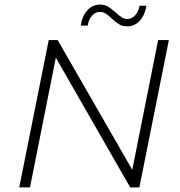

<svg xmlns="http://www.w3.org/2000/svg" viewBox="-20 -819 788 839"><path d="M718 -644 589 0H549L224 -567L111 0H64L193 -644H232L558 -77L671 -644ZM467 -739Q453 -753 441.5 -760Q430 -767 417 -767Q397 -767 382.5 -751Q368 -735 363 -707H333Q339 -750 362 -774.5Q385 -799 418 -799Q437 -799 451.5 -790.5Q466 -782 485 -765Q500 -751 511.5 -743.5Q523 -736 535 -736Q556 -736 570.5 -752Q585 -768 590 -794H620Q613 -753 591 -728.5Q569 -704 535 -704Q515 -704 501 -712.5Q487 -721 467 -739Z"/></svg>

Font: Montserrat Ace
Style: Light Italic
Weight: 300
Italic angle: -11.3°
Designer: Julieta Ulanovsky
Foundry: Julieta Ulanovsky
Version: Version 1